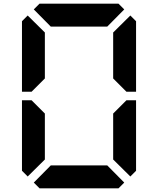

<svg xmlns="http://www.w3.org/2000/svg" viewBox="-20 -1020 856 1040"><path d="M154 -526 151 -523H99V-905L130 -936L223 -844V-698V-608V-595ZM593 -405 665 -477H717V-95L686 -64L593 -156V-170V-302V-392ZM223 -302V-156L130 -64L99 -95V-477H151L161 -467L223 -405V-392ZM163 -969 194 -1000H346H470H622L653 -969L561 -876H554H501H470H346H315H262H255ZM653 -31 622 0H470H346H194L163 -31L255 -124H561ZM686 -936 717 -905V-523H665L655 -533L593 -595V-608V-698V-830V-844Z"/></svg>

Font: DSEG14 Classic Mini
Style: Bold
Weight: 700
Designer: Keshikan(Twitter:@keshinomi_88pro)
Version: Version 0.46